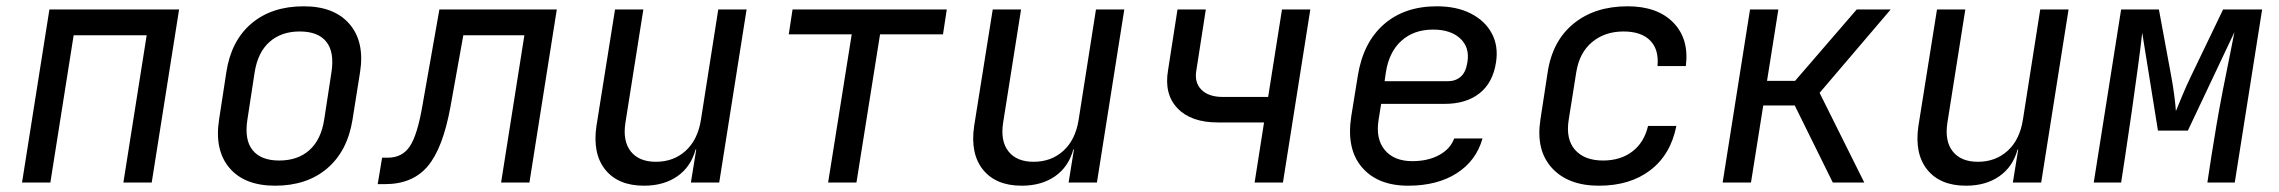

<svg xmlns="http://www.w3.org/2000/svg" viewBox="-20 -580 7240 610"><path d="M50 0 137 -550H549L462 0H372L446 -468H214L140 0Z M854 10Q757 10 709 -46.5Q661 -103 676 -200L699 -350Q714 -450 778.5 -505Q843 -560 945 -560Q1042 -560 1090.5 -503.5Q1139 -447 1124 -351L1100 -200Q1084 -100 1019.5 -45Q955 10 854 10ZM867 -70Q926 -70 963 -103Q1000 -136 1010 -200L1033 -350Q1043 -414 1017 -447Q991 -480 932 -480Q874 -480 836.5 -447Q799 -414 789 -350L766 -200Q756 -136 782.5 -103Q809 -70 867 -70Z M1180 5 1194 -79H1212Q1258 -79 1282 -115Q1306 -151 1322 -244L1376 -550H1749L1662 0H1572L1646 -468H1452L1411 -240Q1387 -109 1339 -52Q1291 5 1203 5Z M2026 10Q1944 10 1903 -41Q1862 -92 1875 -180L1934 -550H2024L1967 -190Q1958 -132 1984 -99Q2010 -66 2064 -66Q2120 -66 2158.5 -101Q2197 -136 2207 -200L2262 -550H2352L2265 0H2175L2192 -105H2190Q2175 -50 2132 -20Q2089 10 2026 10Z M2611 0 2686 -471H2486L2498 -550H2988L2976 -471H2776L2701 0Z M3226 10Q3144 10 3103 -41Q3062 -92 3075 -180L3134 -550H3224L3167 -190Q3158 -132 3184 -99Q3210 -66 3264 -66Q3320 -66 3358.5 -101Q3397 -136 3407 -200L3462 -550H3552L3465 0H3375L3392 -105H3390Q3375 -50 3332 -20Q3289 10 3226 10Z M3966 0 3996 -191H3849Q3764 -191 3721 -236Q3678 -281 3691 -357L3721 -550H3811L3781 -357Q3774 -318 3797 -295Q3820 -272 3865 -272H4009L4053 -550H4143L4056 0Z M4454 10Q4357 10 4307 -48.5Q4257 -107 4273 -210L4294 -340Q4311 -445 4376.5 -502.5Q4442 -560 4545 -560Q4608 -560 4653 -537Q4698 -514 4719.5 -474Q4741 -434 4733 -382Q4723 -317 4680.5 -283.5Q4638 -250 4570 -250H4368L4360 -200Q4350 -139 4379.5 -103.5Q4409 -68 4467 -68Q4517 -68 4552.5 -87.5Q4588 -107 4600 -140H4690Q4670 -69 4608 -29.5Q4546 10 4454 10ZM4379 -322H4580Q4604 -322 4620.5 -336Q4637 -350 4642 -382Q4650 -429 4619.5 -457.5Q4589 -486 4533 -486Q4472 -486 4432.5 -450.5Q4393 -415 4383 -350Z M5060 10Q4962 10 4910.5 -46.5Q4859 -103 4874 -200L4897 -350Q4912 -450 4979.5 -505Q5047 -560 5151 -560Q5246 -560 5296.5 -508Q5347 -456 5336 -370H5246Q5251 -423 5222.5 -451.5Q5194 -480 5138 -480Q5079 -480 5038.5 -446.5Q4998 -413 4988 -351L4964 -200Q4954 -138 4984 -104Q5014 -70 5073 -70Q5129 -70 5166.5 -99Q5204 -128 5216 -180H5306Q5288 -89 5223.5 -39.5Q5159 10 5060 10Z M5453 0 5540 -550H5630L5594 -323H5683L5879 -550H5987L5761 -285L5903 0H5803L5682 -245H5582L5543 0Z M6226 10Q6144 10 6103 -41Q6062 -92 6075 -180L6134 -550H6224L6167 -190Q6158 -132 6184 -99Q6210 -66 6264 -66Q6320 -66 6358.5 -101Q6397 -136 6407 -200L6462 -550H6552L6465 0H6375L6392 -105H6390Q6375 -50 6332 -20Q6289 10 6226 10Z M6632 0 6719 -550H6839L6878 -339Q6884 -307 6888 -275.5Q6892 -244 6893 -227Q6900 -244 6913 -275.5Q6926 -307 6942 -340L7043 -550H7167L7080 0H6993L7006 -85Q7013 -130 7022 -183Q7031 -236 7041.5 -290Q7052 -344 7062 -392.5Q7072 -441 7079 -478L6931 -165H6836L6786 -476Q6781 -431 6772 -364Q6763 -297 6752.5 -224Q6742 -151 6732 -85L6719 0Z"/></svg>

Font: JetBrains Mono NL
Style: Italic
Weight: 400
Italic angle: -9°
Monospace: yes
Designer: Philipp Nurullin, Konstantin Bulenkov
Foundry: JetBrains
Version: Version 2.305; ttfautohint (v1.8.4.7-5d5b)